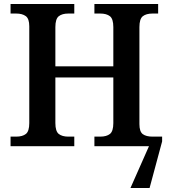

<svg xmlns="http://www.w3.org/2000/svg" viewBox="-20 -734 847 964"><path d="M794 -24 731 210H635L728 0H454V-48H483Q515 -48 532 -61.5Q549 -75 549 -116V-345H258V-116Q258 -75 275 -61.5Q292 -48 323 -48H353V0H33V-48H61Q93 -48 110 -61.5Q127 -75 127 -116V-602Q127 -640 109.5 -653Q92 -666 61 -666H33V-714H353V-666H323Q292 -666 275 -652.5Q258 -639 258 -598V-401H549V-598Q549 -639 532 -652.5Q515 -666 483 -666H454V-714H774V-666H746Q714 -666 697 -652.5Q680 -639 680 -598V-111Q680 -73 697 -60.5Q714 -48 746 -48H794Z"/></svg>

Font: Noto Serif SemiBold
Style: Regular
Weight: 600
Designer: Monotype Design Team
Foundry: Monotype Imaging Inc.
Version: Version 1.001